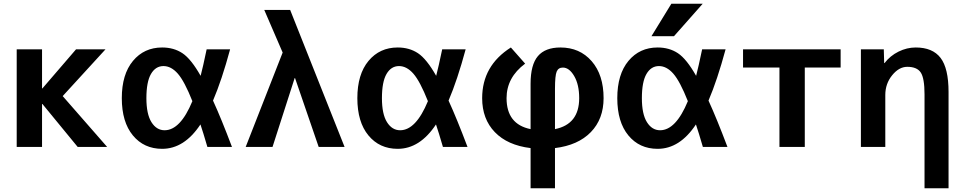

<svg xmlns="http://www.w3.org/2000/svg" viewBox="-20 -783 5138 1023"><path d="M206 -312 385 -520H542L314 -271L551 0H394L206 -229H204V0H69V-520H204V-312Z M1115 -247Q1159 -151 1216 0H1085Q1062 -79 1048 -120Q962 10 844 10Q747 10 688 -61.5Q629 -133 629 -260Q629 -387 688.5 -458.5Q748 -530 844 -530Q906 -530 952 -499.5Q998 -469 1049 -379Q1061 -424 1081 -520H1206Q1162 -357 1115 -247ZM1005 -244Q963 -350 927.5 -390.5Q892 -431 851 -431Q809 -431 784.5 -389Q760 -347 760 -260Q760 -175 787 -132Q814 -89 857 -89Q941 -89 1005 -244Z M1550 -367 1432 0H1289L1486 -503L1388 -730H1526L1816 0H1678L1552 -367Z M2370 -247Q2414 -151 2471 0H2340Q2317 -79 2303 -120Q2217 10 2099 10Q2002 10 1943 -61.5Q1884 -133 1884 -260Q1884 -387 1943.5 -458.5Q2003 -530 2099 -530Q2161 -530 2207 -499.5Q2253 -469 2304 -379Q2316 -424 2336 -520H2461Q2417 -357 2370 -247ZM2260 -244Q2218 -350 2182.5 -390.5Q2147 -431 2106 -431Q2064 -431 2039.5 -389Q2015 -347 2015 -260Q2015 -175 2042 -132Q2069 -89 2112 -89Q2196 -89 2260 -244Z M2778 -444Q2679 -370 2679 -260Q2679 -121 2807 -95V-337Q2807 -438 2846 -484Q2885 -530 2966 -530Q3069 -530 3132.5 -457Q3196 -384 3196 -260Q3196 -149 3128 -79Q3060 -9 2937 6V220H2807V6Q2684 -9 2616.5 -79Q2549 -149 2549 -260Q2549 -433 2702 -530ZM2937 -95Q3066 -121 3066 -260Q3066 -332 3039.5 -377.5Q3013 -423 2979 -423Q2955 -423 2946 -401.5Q2937 -380 2937 -310Z M3557 -763H3724L3571 -590H3451ZM3755 -247Q3799 -151 3856 0H3725Q3702 -79 3688 -120Q3602 10 3484 10Q3387 10 3328 -61.5Q3269 -133 3269 -260Q3269 -387 3328.5 -458.5Q3388 -530 3484 -530Q3546 -530 3592 -499.5Q3638 -469 3689 -379Q3701 -424 3721 -520H3846Q3802 -357 3755 -247ZM3645 -244Q3603 -350 3567.5 -390.5Q3532 -431 3491 -431Q3449 -431 3424.5 -389Q3400 -347 3400 -260Q3400 -175 3427 -132Q3454 -89 3497 -89Q3581 -89 3645 -244Z M4268 -423V0H4133V-423H3939V-520H4459V-423Z M4567 -520H4689L4691 -447H4693Q4723 -486 4767.5 -508Q4812 -530 4859 -530Q4949 -530 4991.5 -474.5Q5034 -419 5034 -293V220H4906V-280Q4906 -366 4886 -396.5Q4866 -427 4814 -427Q4770 -427 4733.5 -382Q4697 -337 4697 -277V0H4567Z"/></svg>

Font: M PLUS 1p
Style: Bold
Weight: 700
Version: Version 1.062